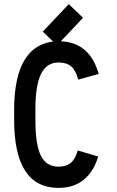

<svg xmlns="http://www.w3.org/2000/svg" viewBox="-20 -895 565 927"><path d="M262.7 12.2Q48.3 12.2 48.3 -315.9V-367.2Q48.3 -426.3 55.9 -474.9Q63.5 -523.4 75.7 -556.9Q87.9 -590.3 105.7 -616Q123.5 -641.6 142.1 -656.2Q160.6 -670.9 182.9 -680.2Q205.1 -689.5 223.6 -692.6Q242.2 -695.8 262.7 -695.8Q412.1 -695.8 456.5 -538.1L357.9 -510.7Q345.2 -556.6 323 -575Q300.8 -593.3 262.7 -593.3Q205.1 -593.3 178 -537.8Q150.9 -482.4 150.9 -367.2V-315.9Q150.9 -196.8 177.2 -143.6Q203.6 -90.3 262.7 -90.3Q298.8 -90.3 320.8 -107.9Q342.8 -125.5 355.5 -168.5L454.1 -139.2Q432.1 -65.9 384 -26.9Q335.9 12.2 262.7 12.2ZM255.4 -676.3 186.5 -742.2 312 -875 380.9 -809.1Z"/></svg>

Font: Anka/Coder Condensed
Style: Bold
Weight: 700
Width: 4
Monospace: yes
Version: Version 001.100